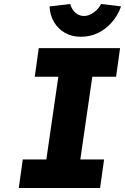

<svg xmlns="http://www.w3.org/2000/svg" viewBox="-20 -941 626 961"><path d="M74 0 94 -143H212L272 -557H154L174 -700H581L561 -557H442L382 -143H501L481 0ZM385 -757Q340 -757 306 -776Q272 -795 251 -829.5Q230 -864 228 -909L332 -921Q338 -895 356.5 -878Q375 -861 400 -861Q425 -861 448.5 -878Q472 -895 486 -921L586 -909Q570 -864 540 -829.5Q510 -795 470.5 -776Q431 -757 385 -757Z"/></svg>

Font: Lexend
Style: Bold Italic
Weight: 700
Italic angle: -8.13011°
Designer: Bonnie Shaver-Troup, Thomas Jockin
Foundry: Lexend
Version: Version 1.007